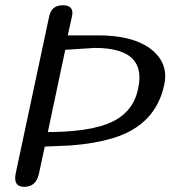

<svg xmlns="http://www.w3.org/2000/svg" viewBox="-20 -721 658 741"><path d="M392.1 -242.2Q492.2 -279.3 512.7 -377.4Q518.1 -401.4 518.1 -421.4Q518.1 -462.4 496.6 -488.3Q457.5 -536.1 345.7 -536.1L231.9 -528.8L164.6 -211.4Q219.2 -211.4 264.2 -215.8Q340.8 -222.7 392.1 -242.2ZM557.6 -535.2Q617.7 -491.2 617.7 -426.8Q617.7 -410.6 613.8 -393.6Q580.6 -236.8 413.1 -187Q345.7 -167 254.4 -159.7L152.8 -155.3L130.4 -51.3Q119.6 0 73.7 0Q38.6 0 38.6 -33.2Q38.6 -41 40.5 -51.3L169.9 -658.2Q178.7 -700.7 222.7 -700.7Q259.3 -700.7 259.3 -671.4Q259.3 -665 257.8 -658.2L241.7 -584.5H358.4Q488.8 -584.5 557.6 -535.2Z"/></svg>

Font: inglobal
Style: Italic
Weight: 400
Italic angle: -12°
Designer: Andrey Kochetov, Denis Davydov, Evgeny Yurtaev
Foundry: inglobal
Version: Version 1.00 September 25, 2014, initial release